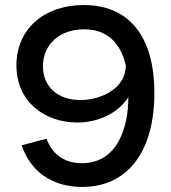

<svg xmlns="http://www.w3.org/2000/svg" viewBox="-20 -730 678 760"><path d="M66 -155C100 -51 187 10 305 10C485 10 591 -129 591 -362C591 -587 490 -710 312 -710C152 -710 45 -613 45 -471C45 -325 160 -245 285 -245C364 -245 444 -278 488 -345C488 -227 446 -84 304 -84C237 -84 188 -117 164 -181ZM478 -471C478 -379 379 -334 298 -334C210 -334 150 -386 150 -468C150 -554 216 -614 313 -614C400 -614 456 -565 478 -471Z"/></svg>

Font: Fixel Display Medium
Style: Regular
Weight: 500
Designer: AlfaBravo + MacPaw
Foundry: Kyrylo Tkachov, Marchela Mozhyna, Serhii Makarenko, Maria Weinstein, Zakhar Kryvoshyya
Version: Version 1.211